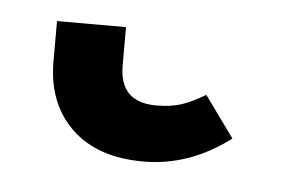

<svg xmlns="http://www.w3.org/2000/svg" viewBox="-28 5 350 219"><g transform="rotate(5 147.5 114.5)"><path d="M30 85V39H109V83Q109 125 151 125Q168 125 180 121Q192 117 207 108L241 155Q195 190 142 190Q89 190 59.5 161.5Q30 133 30 85Z"/></g></svg>

Font: FiraGO
Style: Regular
Weight: 400
Designer: bBox Type
Foundry: bBox Type GmbH
Version: Version 1.001;April 20, 2020;FontCreator 12.0.0.2555 64-bit